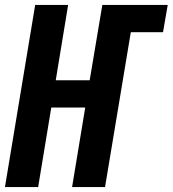

<svg xmlns="http://www.w3.org/2000/svg" viewBox="-29 -755 697 775"><path d="M-9 0 113 -735H246L196 -431H333L384 -735H648L629 -625H499L395 0H262L315 -321H178L125 0Z"/></svg>

Font: Iosevka SS04 XBd Ex Obl
Style: Regular
Weight: 800
Width: 7
Italic angle: -9°
Monospace: yes
Designer: Belleve Invis
Foundry: Belleve Invis
Version: Version 19.0.0; ttfautohint (v1.8.4)